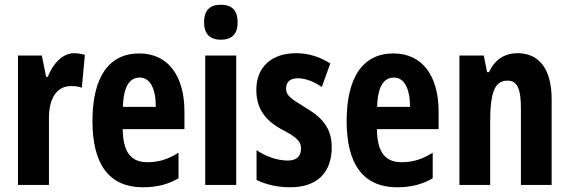

<svg xmlns="http://www.w3.org/2000/svg" viewBox="-20 -782 2408 812"><path d="M294 -557C242 -557 202 -509 182 -457H175L157 -547H56V0H187V-279C186 -364 219 -418 280 -418C299 -418 314 -416 326 -411L339 -550C320 -555 307 -557 294 -557Z M569 -556C439 -556 371 -454 371 -270C371 -97 434 10 585 10C642 10 691 -2 735 -28V-136C688 -107 650 -96 603 -96C533 -96 500 -140 499 -236H760V-310C760 -460 692 -556 569 -556ZM571 -454C615 -454 639 -407 639 -330H500C502 -418 529 -454 571 -454Z M914 -762C866 -762 843 -737 843 -687C843 -639 868 -614 914 -614C961 -614 985 -639 985 -687C985 -736 963 -762 914 -762ZM979 -547H848V0H979Z M1383 -160C1383 -244 1337 -289 1270 -328C1203 -369 1190 -380 1190 -408C1190 -435 1207 -451 1239 -451C1275 -451 1310 -435 1341 -414L1377 -514C1331 -542 1285 -557 1232 -557C1128 -557 1064 -498 1064 -402C1064 -322 1103 -272 1171 -235C1241 -199 1253 -181 1253 -153C1253 -120 1233 -103 1197 -103C1149 -103 1100 -123 1065 -147V-21C1108 0 1156 10 1208 10C1318 10 1383 -49 1383 -160Z M1644 -556C1514 -556 1446 -454 1446 -270C1446 -97 1509 10 1660 10C1717 10 1766 -2 1810 -28V-136C1763 -107 1725 -96 1678 -96C1608 -96 1575 -140 1574 -236H1835V-310C1835 -460 1767 -556 1644 -556ZM1646 -454C1690 -454 1714 -407 1714 -330H1575C1577 -418 1604 -454 1646 -454Z M2169 -557C2113 -557 2072 -529 2048 -477H2040L2026 -547H1923V0H2053V-263C2053 -393 2072 -441 2127 -441C2170 -441 2183 -401 2183 -324V0H2313V-362C2313 -489 2261 -557 2169 -557Z"/></svg>

Font: Noto Sans Devanagari ExtraCondensed
Style: Bold
Weight: 700
Width: 2
Designer: Jelle Bosma - Monotype Design Team
Foundry: Monotype Imaging Inc.
Version: Version 2.004